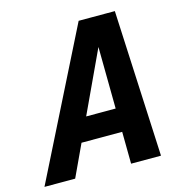

<svg xmlns="http://www.w3.org/2000/svg" viewBox="-148 -816 862 912"><g transform="rotate(-15 283.5 -360.0)"><path d="M-41 0 320 -720H446L110 0ZM385 0 377 -720H498L532 0ZM137 -272H471L445 -157H111Z"/></g></svg>

Font: Instrument Sans SemiCondensed
Style: Bold Italic
Weight: 700
Width: 4
Italic angle: -13°
Designer: Rodrigo Fuenzalida
Foundry: fragTYPE
Version: Version 1.000;gftools[0.9.28]